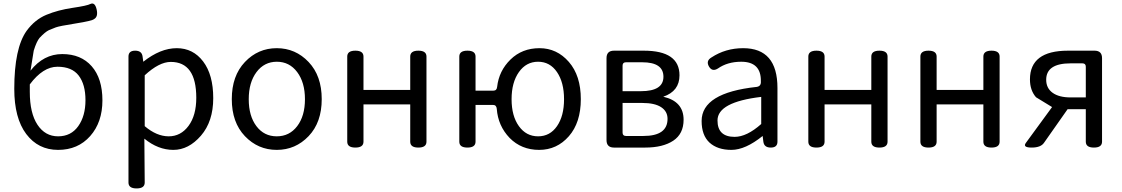

<svg xmlns="http://www.w3.org/2000/svg" viewBox="-20 -827 6288 1076"><path d="M147 -312Q147 -193 190 -128Q233 -63 305.5 -63Q378 -63 418.5 -120Q459 -177 459 -265.5Q459 -354 421 -403.5Q383 -453 302 -453Q221 -453 147 -354ZM151 -431Q224 -524 329 -524Q434 -524 494 -455.5Q554 -387 554 -264.5Q554 -142 485.5 -64.5Q417 13 305.5 13Q194 13 127 -76Q60 -165 60 -329Q60 -557 129 -654Q175 -717 240 -744Q305 -771 387 -783Q469 -795 487 -805Q512 -816 521.5 -774.5Q531 -733 507 -720Q496 -710 404 -695.5Q312 -681 292.5 -673.5Q273 -666 254 -658Q233 -648 202 -615Q185 -595 169 -543Z M791 196Q791 229 745.5 229Q700 229 700 196V-510Q700 -543 737.5 -543Q775 -543 779 -510L783 -481Q879 -557 970.5 -557Q1062 -557 1118.5 -482.5Q1175 -408 1175 -277Q1175 -146 1106 -66.5Q1037 13 951.5 13Q866 13 789 -50ZM791 -120Q858 -63 925.5 -63Q993 -63 1036.5 -121.5Q1080 -180 1080 -279Q1080 -480 937 -480Q872 -480 791 -405Z M1709.5 -64Q1636 13 1531 13Q1426 13 1352.5 -64Q1279 -141 1279 -271.5Q1279 -402 1352.5 -479.5Q1426 -557 1531 -557Q1636 -557 1709.5 -479.5Q1783 -402 1783 -271.5Q1783 -141 1709.5 -64ZM1417 -120Q1460 -63 1531 -63Q1602 -63 1645.5 -120Q1689 -177 1689 -271Q1689 -365 1645.5 -423Q1602 -481 1531.5 -481Q1461 -481 1417.5 -423Q1374 -365 1374 -271Q1374 -177 1417 -120Z M2017 -33Q2017 0 1971.5 0Q1926 0 1926 -33V-510Q1926 -543 1971.5 -543Q2017 -543 2017 -510V-323H2279V-510Q2279 -543 2324.5 -543Q2370 -543 2370 -510V-33Q2370 0 2324.5 0Q2279 0 2279 -33V-242H2017Z M2847 -271Q2847 -177 2888 -120Q2929 -63 2995.5 -63Q3062 -63 3101.5 -120Q3141 -177 3141 -271Q3141 -365 3101.5 -423Q3062 -481 2995.5 -481Q2929 -481 2888 -423Q2847 -365 2847 -271ZM2836 -54Q2771 -122 2764 -217Q2762 -239 2743 -239H2645V-33Q2645 0 2599.5 0Q2554 0 2554 -33V-510Q2554 -543 2599.5 -543Q2645 -543 2645 -510V-319H2745Q2764 -319 2766 -340Q2776 -430 2841 -493.5Q2906 -557 3003.5 -557Q3101 -557 3168 -480Q3235 -403 3235 -271.5Q3235 -140 3168 -63.5Q3101 13 3001.5 13Q2902 13 2836 -54Z M3421 0Q3379 0 3379 -42V-501Q3379 -543 3421 -543H3588Q3788 -543 3788 -405Q3788 -316 3697 -285Q3811 -259 3811 -156Q3811 -77 3753 -38.5Q3695 0 3596 0ZM3469 -316H3572Q3698 -316 3698 -397Q3698 -478 3579 -478H3488Q3469 -478 3469 -459ZM3469 -84Q3469 -65 3488 -65H3586Q3721 -65 3721 -161Q3721 -203 3685 -226.5Q3649 -250 3580 -250H3469Z M4145 -557Q4337 -557 4337 -334V-33Q4337 0 4299.5 0Q4262 0 4258 -33L4254 -65Q4157 13 4079 13Q4001 13 3956 -28Q3912 -69 3912 -149Q3912 -307 4221 -340Q4246 -344 4244 -371Q4246 -481 4134 -481Q4057 -481 4003 -443Q3971 -423 3953 -454.5Q3935 -486 3967 -505Q4046 -557 4145 -557ZM4246 -284Q4001 -255 4001 -152Q4001 -60 4097 -60Q4165 -60 4246 -132Z M4601 -33Q4601 0 4555.5 0Q4510 0 4510 -33V-510Q4510 -543 4555.5 -543Q4601 -543 4601 -510V-323H4863V-510Q4863 -543 4908.5 -543Q4954 -543 4954 -510V-33Q4954 0 4908.5 0Q4863 0 4863 -33V-242H4601Z M5229 -33Q5229 0 5183.5 0Q5138 0 5138 -33V-510Q5138 -543 5183.5 -543Q5229 -543 5229 -510V-323H5491V-510Q5491 -543 5536.5 -543Q5582 -543 5582 -510V-33Q5582 0 5536.5 0Q5491 0 5491 -33V-242H5229Z M6156 -33Q6156 0 6110.5 0Q6065 0 6065 -33V-215H5963L5831 -27Q5813 0 5761.5 0Q5710 0 5729 -26L5876 -227L5786 -282Q5752 -321 5752 -382Q5752 -543 5965 -543H6114Q6156 -543 6156 -501ZM5980 -281H6065V-453Q6065 -472 6046 -472H5980Q5843 -472 5843 -380Q5843 -333 5879 -307Q5915 -281 5980 -281Z"/></svg>

Font: Raw Maruko Gothic CJK TC
Style: Regular
Weight: 400
Version: Version 1.001